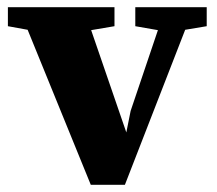

<svg xmlns="http://www.w3.org/2000/svg" viewBox="-20 -514 605 535"><path d="M357 -441V-494H556V-441L496 -431L328 1H233L57 -431L2 -441V-494H299V-441L234 -430L332 -145L344 -205L420 -430Z"/></svg>

Font: Source Serif 4 SmText
Style: Bold
Weight: 700
Designer: Frank Grießhammer
Foundry: Adobe
Version: Version 4.005;hotconv 1.1.0;makeotfexe 2.6.0